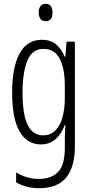

<svg xmlns="http://www.w3.org/2000/svg" viewBox="-20 -752 482 1013"><path d="M201 -542Q247 -542 276 -517.5Q305 -493 321 -453H325L331 -532H375V20Q375 128 329.5 184.5Q284 241 185 241Q119 241 65 210V158Q95 175 123.5 183.5Q152 192 184 192Q252 192 287 154.5Q322 117 322 30V-2Q322 -21 322.5 -43.5Q323 -66 325 -93H322Q305 -46 273.5 -18Q242 10 196 10Q123 10 83.5 -58Q44 -126 44 -264Q44 -398 83.5 -470Q123 -542 201 -542ZM209 -494Q150 -494 124.5 -432.5Q99 -371 99 -264Q99 -147 126 -92.5Q153 -38 207 -38Q247 -38 272.5 -64Q298 -90 310 -134.5Q322 -179 322 -233V-300Q322 -389 295.5 -441.5Q269 -494 209 -494ZM221 -732Q240 -732 248.5 -719Q257 -706 257 -686Q257 -640 221 -640Q203 -640 193.5 -652.5Q184 -665 184 -686Q184 -706 193 -719Q202 -732 221 -732Z"/></svg>

Font: Noto Sans Tamil ExtraCondensed Light
Style: Regular
Weight: 300
Width: 2
Designer: Jelle Bosma - Monotype Design Team
Foundry: Monotype Imaging Inc.
Version: Version 2.004; ttfautohint (v1.8.4.7-5d5b)